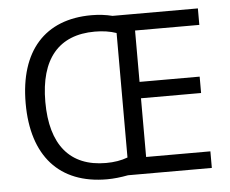

<svg xmlns="http://www.w3.org/2000/svg" viewBox="-52 -785 1027 856"><g transform="rotate(-5 461.5 -357.5)"><path d="M575.2 -74.2H862.8V0H487.8C454.6 6.3 422.9 9.8 393.1 9.8C180.2 9.8 61 -123 61 -358.9C61 -593.3 178.7 -725.1 387.2 -725.1C420.4 -725.1 451.7 -721.2 481 -713.9H862.8V-640.1H575.2V-410.2H844.2V-336.9H575.2ZM492.2 -636.2C463.9 -646 431.6 -650.9 396 -650.9C233.9 -650.9 148.9 -549.8 148.9 -357.9C148.9 -164.6 234.4 -63 395 -63C431.6 -63 463.9 -68.4 492.2 -79.1Z"/></g></svg>

Font: OpenSansEmoji
Style: Regular
Weight: 400
Foundry: MorbZ
Version: Version 1.000;PS 001.000;hotconv 1.0.70;makeotf.lib2.5.58329